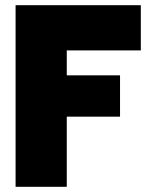

<svg xmlns="http://www.w3.org/2000/svg" viewBox="-20 -719 562 739"><path d="M40 -699H522V-525H237V-429H442V-270H237V0H40Z"/></svg>

Font: Readiness ExtraBold
Style: Regular
Weight: 800
Designer: Katatrad Team
Foundry: CadsonDemak
Version: Version 1.00;January 16, 2020;FontCreator 12.0.0.2550 64-bit